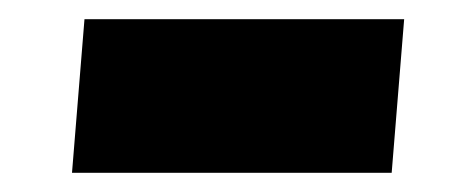

<svg xmlns="http://www.w3.org/2000/svg" viewBox="-20 -369 492 200"><path d="M68 -349H401L388 -189H55Z"/></svg>

Font: Nunito Sans Heavy Heavy
Style: Italic
Weight: 400
Italic angle: -4.541°
Designer: Vernon Adams
Foundry: Vernon Adams
Version: Version 2.002